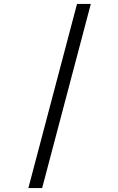

<svg xmlns="http://www.w3.org/2000/svg" viewBox="-20 -820 603 982"><path d="M125 142 374 -800H444.5L195.5 142Z"/></svg>

Font: Trispace Expanded Light
Style: Regular
Weight: 300
Width: 7
Designer: Tyler Finck
Foundry: Etcetera Type Company
Version: Version 1.210; ttfautohint (v1.8.3)